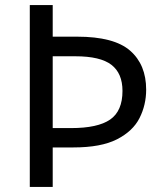

<svg xmlns="http://www.w3.org/2000/svg" viewBox="-20 -734 645 754"><path d="M554 -382Q554 -322 528 -270.5Q502 -219 439.5 -187Q377 -155 268 -155H187V0H97V-714H187V-590H283Q428 -590 491 -535Q554 -480 554 -382ZM259 -231Q364 -231 412.5 -264.5Q461 -298 461 -377Q461 -446 417.5 -479.5Q374 -513 276 -513H187V-231Z"/></svg>

Font: Noto Serif Ottoman Siyaq
Style: Regular
Weight: 400
Designer: Sérgio Martins
Version: Version 1.005; ttfautohint (v1.8.4.7-5d5b)